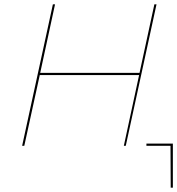

<svg xmlns="http://www.w3.org/2000/svg" viewBox="-20 -678 824 893"><path d="M698 -658H708L565 0H556L627 -329H165L93 0H83L226 -658H236L167 -339H629ZM784 -10V195H774L773 0H661V-10Z"/></svg>

Font: EauTestInfant Hairline
Style: Italic
Weight: 250
Italic angle: -12°
Designer: Christian Thalmann (Catharsis Fonts)
Version: Version 0.001;PS 000.001;hotconv 1.0.88;makeotf.lib2.5.64775